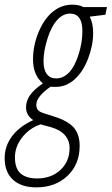

<svg xmlns="http://www.w3.org/2000/svg" viewBox="-56 -560 477 820"><path d="M400.9 -529.8 394 -497.1 327.1 -488.8Q341.8 -460.9 341.8 -418.9Q341.8 -365.7 320.1 -309.3Q298.3 -252.9 262.5 -220.9Q226.6 -189 183.1 -189H170.9L160.2 -189.9Q99.1 -147.5 99.1 -112.8Q99.1 -101.6 103 -94.5Q106.9 -87.4 115.2 -82.8Q123.5 -78.1 172.9 -63Q234.4 -43.9 259.3 -14.9Q284.2 14.2 284.2 63Q284.2 141.6 232.4 190.9Q180.7 240.2 99.1 240.2Q34.7 240.2 -0.7 207.5Q-36.1 174.8 -36.1 115.2Q-36.1 64 -4.4 21.7Q27.3 -20.5 85.9 -46.9Q55.2 -67.4 55.2 -102.1Q55.2 -127.4 70.8 -151.4Q86.4 -175.3 127 -204.1Q85 -239.3 85 -306.2Q85 -366.2 109.1 -423.6Q133.3 -481 170.2 -510.5Q207 -540 252 -540Q283.2 -540 299.8 -529.8ZM7.8 111.8Q7.8 159.7 32 180.9Q56.2 202.1 103 202.1Q162.6 202.1 201.9 166Q241.2 129.9 241.2 71.8Q241.2 40.5 221.4 17.6Q201.7 -5.4 161.1 -17.1L117.2 -28.8Q70.3 -13.2 39.1 26.4Q7.8 65.9 7.8 111.8ZM129.9 -298.8Q129.9 -262.7 143.8 -243.9Q157.7 -225.1 184.1 -225.1Q214.4 -225.1 239 -250.7Q263.7 -276.4 279.8 -327.9Q295.9 -379.4 295.9 -426.8Q295.9 -502 243.2 -502Q213.4 -502 188.2 -474.6Q163.1 -447.3 146.5 -394.3Q129.9 -341.3 129.9 -298.8Z"/></svg>

Font: TypoPRO Open Sans Condensed
Style: Italic
Weight: 300
Width: 3
Italic angle: -12°
Foundry: Ascender Corporation
Version: Version 1.10